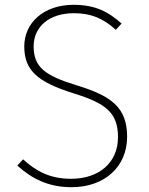

<svg xmlns="http://www.w3.org/2000/svg" viewBox="-20 -768 618 799"><path d="M286 -748C162 -748 81 -673 81 -575C81 -475 136 -427 285 -380C421 -338 471 -299 471 -197C471 -91 392 -24 276 -24C187 -24 130 -56 76 -105L52 -79C112 -25 180 11 278 11C414 11 509 -73 509 -199C509 -321 443 -369 299 -413C167 -453 120 -489 120 -575C120 -657 185 -713 287 -713C360 -713 408 -692 462 -644L486 -670C432 -718 378 -748 286 -748Z"/></svg>

Font: Glow Sans SC Normal ExtraLight
Style: Regular
Weight: 200
Designer: Ryoko NISHIZUKA (kana, bopomofo & ideographs); Paul D. Hunt (Latin, Greek & Cyrillic); Sandoll Communications, Soo-young
Version: Version 0.93